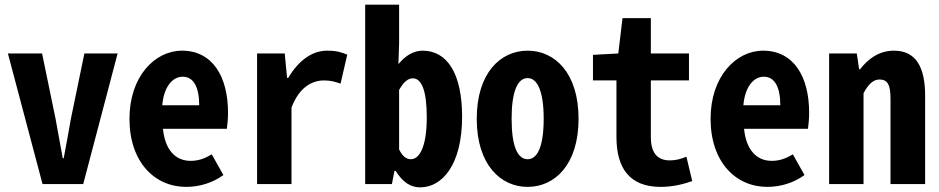

<svg xmlns="http://www.w3.org/2000/svg" viewBox="-20 -792 4040 826"><path d="M163 0H338L486 -562H343L285 -281C275 -224 265 -168 254 -111H250C240 -168 229 -224 219 -281L161 -562H14Z M781 12C839 12 896 -6 941 -39L891 -128C861 -110 834 -100 800 -100C735 -100 690 -147 681 -238H956C958 -252 961 -280 961 -307C961 -463 894 -574 763 -574C646 -574 537 -463 537 -281C537 -95 645 12 781 12ZM678 -339C685 -420 723 -462 766 -462C814 -462 837 -415 837 -339Z M1086 0H1234V-329C1266 -414 1320 -446 1374 -446C1400 -446 1421 -441 1445 -432L1474 -557C1448 -567 1430 -574 1387 -574C1322 -574 1264 -531 1220 -457H1215L1205 -562H1086Z M1788 14C1881 14 1968 -81 1968 -290C1968 -477 1903 -574 1798 -574C1760 -574 1724 -553 1694 -516L1697 -606V-772H1551V0H1666L1677 -57H1682C1712 -9 1745 14 1788 14ZM1748 -107C1731 -107 1713 -116 1697 -149V-405C1716 -439 1735 -455 1756 -455C1794 -455 1816 -402 1816 -287C1816 -157 1783 -107 1748 -107Z M2250 12C2367 12 2469 -84 2469 -281C2469 -478 2367 -574 2250 -574C2133 -574 2031 -478 2031 -281C2031 -84 2133 12 2250 12ZM2250 -107C2206 -107 2181 -164 2181 -281C2181 -397 2206 -456 2250 -456C2293 -456 2319 -397 2319 -281C2319 -164 2293 -107 2250 -107Z M2822 12C2877 12 2924 -1 2958 -13L2933 -118C2910 -108 2887 -102 2862 -102C2808 -102 2780 -134 2780 -203V-446H2944V-562H2780V-714H2658L2640 -562L2531 -556V-446H2632V-203C2632 -73 2685 12 2822 12Z M3281 12C3339 12 3396 -6 3441 -39L3391 -128C3361 -110 3334 -100 3300 -100C3235 -100 3190 -147 3181 -238H3456C3458 -252 3461 -280 3461 -307C3461 -463 3394 -574 3263 -574C3146 -574 3037 -463 3037 -281C3037 -95 3145 12 3281 12ZM3178 -339C3185 -420 3223 -462 3266 -462C3314 -462 3337 -415 3337 -339Z M3547 0H3695V-391C3715 -429 3737 -450 3763 -450C3799 -450 3811 -427 3811 -367V0H3960V-380C3960 -504 3920 -574 3826 -574C3761 -574 3714 -538 3680 -494H3676L3666 -562H3547Z"/></svg>

Font: Noto Sans Mono CJK SC
Style: Bold
Weight: 700
Designer: Ryoko NISHIZUKA 西塚涼子 (kana, bopomofo & ideographs); Paul D. Hunt (Latin, Greek & Cyrillic); Sandoll Communications 산돌커뮤니
Foundry: Adobe
Version: Version 2.004;hotconv 1.0.118;makeotfexe 2.5.65603